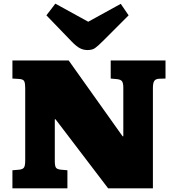

<svg xmlns="http://www.w3.org/2000/svg" viewBox="-20 -1031 966 1051"><path d="M48 0V-99L84 -102Q104 -104 111 -113.5Q118 -123 118 -153V-550Q118 -575 112.5 -586.5Q107 -598 82 -599L48 -601V-700H356L651 -285H655V-551Q655 -576 648 -586Q641 -596 619 -598L586 -601V-700H886V-601L851 -600Q832 -599 824.5 -588Q817 -577 817 -549V0H572L284 -378H280V-149Q280 -122 286.5 -113Q293 -104 315 -102L349 -99V0ZM459 -757Q437 -757 417.5 -767Q398 -777 372 -804L234 -947L283 -1011L463 -912L641 -1010L684 -947L543 -806Q516 -779 500.5 -768Q485 -757 459 -757Z"/></svg>

Font: Literata Variable Black
Style: Regular
Weight: 900
Designer: Latin by Veronika Burian and Jose Scaglione. Greek by Irene Vlachou. Cyrillic by Vera Evstafieva.
Foundry: TypeTogether
Version: Version 3.021